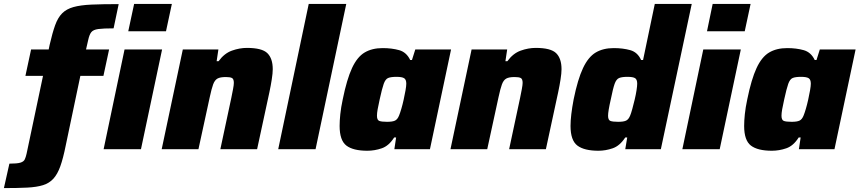

<svg xmlns="http://www.w3.org/2000/svg" viewBox="-80 -763 4396 982"><path d="M576 -603 606 -743H799L769 -603ZM-60 199 -32 74Q7 74 24 69Q41 64 46.5 52.5Q52 41 56 23L140 -375H50L79 -510H169L174 -534Q188 -595 202 -634Q216 -673 238 -695Q260 -717 296 -727Q332 -737 388 -739.5Q444 -742 527 -742L501 -618Q448 -618 422.5 -614.5Q397 -611 387 -598.5Q377 -586 371 -558L360 -510H478L449 -375H331L256 -18Q243 47 228.5 87.5Q214 128 193 151Q172 174 140 184Q108 194 59.5 196.5Q11 199 -60 199ZM450 0 557 -510H749L641 0Z M747 0 855 -510H1037L1028 -450H1038Q1067 -490 1106 -504Q1145 -518 1183 -518Q1260 -518 1287.5 -491Q1315 -464 1315 -409Q1315 -389 1310 -357Q1305 -325 1298 -292L1235 0H1047L1103 -262Q1108 -286 1112 -307.5Q1116 -329 1116 -339Q1116 -359 1106.5 -364Q1097 -369 1075 -369Q1046 -369 1032 -361Q1018 -353 1010 -331Q1002 -309 993 -267L935 0Z M1343 0 1499 -743H1691L1534 0Z M1799 8Q1726 8 1691.5 -18.5Q1657 -45 1657 -119Q1657 -145 1660.5 -179Q1664 -213 1673 -255Q1694 -358 1720.5 -415Q1747 -472 1785 -494.5Q1823 -517 1877 -517Q1924 -517 1961.5 -506.5Q1999 -496 2018 -456H2027L2044 -510H2227L2119 0H1937L1946 -60H1936Q1909 -17 1872.5 -4.5Q1836 8 1799 8ZM1900 -140Q1927 -140 1940 -146Q1953 -152 1961 -172Q1966 -184 1972.5 -206Q1979 -228 1984.5 -253Q1990 -278 1994 -300.5Q1998 -323 1998 -335Q1998 -356 1987 -363Q1976 -370 1948 -370Q1919 -370 1905 -364Q1891 -358 1882.5 -334Q1874 -310 1862 -255Q1855 -224 1851.5 -204Q1848 -184 1848 -171Q1848 -149 1860 -144.5Q1872 -140 1900 -140Z M2224 0 2332 -510H2514L2505 -450H2515Q2544 -490 2583 -504Q2622 -518 2660 -518Q2737 -518 2764.5 -491Q2792 -464 2792 -409Q2792 -389 2787 -357Q2782 -325 2775 -292L2712 0H2524L2580 -262Q2585 -286 2589 -307.5Q2593 -329 2593 -339Q2593 -359 2583.5 -364Q2574 -369 2552 -369Q2523 -369 2509 -361Q2495 -353 2487 -331Q2479 -309 2470 -267L2412 0Z M2981 8Q2908 8 2873 -18.5Q2838 -45 2838 -119Q2838 -145 2842 -179Q2846 -213 2854 -255Q2875 -358 2902 -415Q2929 -472 2967 -494.5Q3005 -517 3059 -517Q3106 -517 3143.5 -506.5Q3181 -496 3199 -456H3209L3269 -743H3458L3300 0H3118L3128 -60H3118Q3090 -17 3053.5 -4.5Q3017 8 2981 8ZM3082 -140Q3109 -140 3122 -146Q3135 -152 3143 -172Q3148 -184 3154 -206Q3160 -228 3166 -253Q3172 -278 3175.5 -300.5Q3179 -323 3179 -335Q3179 -356 3168.5 -363Q3158 -370 3129 -370Q3101 -370 3086.5 -364Q3072 -358 3063.5 -334Q3055 -310 3044 -255Q3030 -194 3030 -171Q3030 -149 3042 -144.5Q3054 -140 3082 -140Z M3536 -603 3565 -743H3759L3729 -603ZM3410 0 3517 -510H3709L3601 0Z M3868 8Q3795 8 3760.5 -18.5Q3726 -45 3726 -119Q3726 -145 3729.5 -179Q3733 -213 3742 -255Q3763 -358 3789.5 -415Q3816 -472 3854 -494.5Q3892 -517 3946 -517Q3993 -517 4030.5 -506.5Q4068 -496 4087 -456H4096L4113 -510H4296L4188 0H4006L4015 -60H4005Q3978 -17 3941.5 -4.5Q3905 8 3868 8ZM3969 -140Q3996 -140 4009 -146Q4022 -152 4030 -172Q4035 -184 4041.5 -206Q4048 -228 4053.5 -253Q4059 -278 4063 -300.5Q4067 -323 4067 -335Q4067 -356 4056 -363Q4045 -370 4017 -370Q3988 -370 3974 -364Q3960 -358 3951.5 -334Q3943 -310 3931 -255Q3924 -224 3920.5 -204Q3917 -184 3917 -171Q3917 -149 3929 -144.5Q3941 -140 3969 -140Z"/></svg>

Font: Saira ExtraBold
Style: Italic
Weight: 800
Italic angle: -12°
Designer: Hector Gatti with collaboration of the Omnibus-Type team
Foundry: Omnibus-Type
Version: Version 1.100; ttfautohint (v1.8.3)